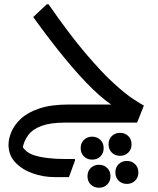

<svg xmlns="http://www.w3.org/2000/svg" viewBox="-20 -576 740 902"><path d="M284 0Q217 0 175 15.5Q133 31 112 59.5Q91 88 85 126L73 84Q87 137 142 154Q197 171 288 171H332V179L304 256H236Q184 256 134 238.5Q84 221 52 187Q20 153 20 104Q20 76 33.5 43.5Q47 11 78.5 -18.5Q110 -48 165 -66.5Q220 -85 304 -85H548L522 -73Q476 -99 416.5 -156.5Q357 -214 286.5 -299.5Q216 -385 136 -496L200 -556H208Q305 -416 381.5 -326Q458 -236 514 -185Q570 -134 605.5 -111Q641 -88 656 -80L624 0ZM490 102Q490 78 505.5 63Q521 48 544 48Q567 48 582.5 63Q598 78 598 102Q598 126 582.5 141Q567 156 544 156Q521 156 505.5 141Q490 126 490 102ZM359 120Q359 96 374.5 81Q390 66 413 66Q436 66 451.5 81Q467 96 467 120Q467 144 451.5 159Q436 174 413 174Q390 174 374.5 159Q359 144 359 120ZM522 234Q522 210 537.5 195Q553 180 576 180Q599 180 614.5 195Q630 210 630 234Q630 258 614.5 273Q599 288 576 288Q553 288 537.5 273Q522 258 522 234ZM391 252Q391 228 406.5 213Q422 198 445 198Q468 198 483.5 213Q499 228 499 252Q499 276 483.5 291Q468 306 445 306Q422 306 406.5 291Q391 276 391 252Z"/></svg>

Font: Kufam
Style: Italic
Weight: 400
Italic angle: -11°
Designer: Artur Schmal
Foundry: Original Type
Version: Version 1.301; ttfautohint (v1.8.3)